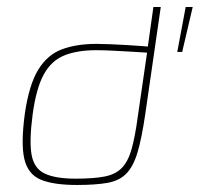

<svg xmlns="http://www.w3.org/2000/svg" viewBox="-20 -525 569 547"><path d="M199 2Q133 2 96.5 -13Q60 -28 49.5 -71.5Q39 -115 51 -203Q63 -284 89 -326.5Q115 -369 156.5 -384.5Q198 -400 255 -400Q270 -400 294.5 -399Q319 -398 344 -396.5Q369 -395 388 -393.5Q407 -392 412 -391L400 -384L417 -505H438L394 -201Q384 -132 372 -91.5Q360 -51 340 -30.5Q320 -10 286 -4Q252 2 199 2ZM195 -16Q246 -16 277.5 -22Q309 -28 327 -46.5Q345 -65 355 -100.5Q365 -136 373 -196L399 -375Q385 -376 358.5 -377.5Q332 -379 304 -380.5Q276 -382 254 -382Q200 -382 163 -367Q126 -352 104.5 -312.5Q83 -273 73 -199Q63 -123 70 -84Q77 -45 107.5 -30.5Q138 -16 195 -16ZM485 -377 509 -505H529L499 -377Z"/></svg>

Font: Genos Thin
Style: Italic
Weight: 100
Italic angle: -8°
Designer: Robert E. Leuschke
Foundry: Robert E. Leuschke
Version: Version 1.010